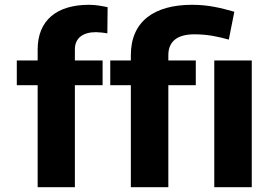

<svg xmlns="http://www.w3.org/2000/svg" viewBox="-20 -780 1143 800"><path d="M380 -646C398.3 -645.3 414.1 -643.7 427.3 -641L428.4 -750C404.3 -755.1 379.3 -760 350.3 -760C216.8 -760 136.9 -695.4 136.9 -574V-528H50V-425H136.9V0H292V-425H407.5V-528H292V-574C292 -622.1 326.2 -646 380 -646ZM790.3 -637C846.2 -637 890.7 -626.9 933.3 -615L956.4 -731C899.8 -746.9 849.5 -760 780.4 -760C623.5 -760 525.2 -691.8 525.2 -550V-528H439.4V-425H525.2V0H681.4V-425H795.8V-528H681.4V-550C681.4 -610.2 722 -637 790.3 -637ZM1029 0V-528H872.8V0Z"/></svg>

Font: Asimov
Style: Wid
Weight: 500
Designer: Google
Version: Version 2.000980; 2014